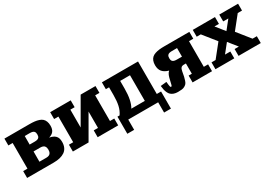

<svg xmlns="http://www.w3.org/2000/svg" viewBox="13 -1115 2683 1899"><g transform="rotate(-30 1354.0 -166.0)"><path d="M263.7 -273.4Q281.5 -273.4 293.3 -276.9Q305.2 -280.3 311.4 -287.1Q317.6 -293.9 319.9 -302.1Q322.3 -310.3 322.3 -322.3Q322.3 -334.2 319.9 -342.4Q317.6 -350.6 311.4 -357.4Q305.2 -364.3 293.3 -367.7Q281.5 -371.1 263.7 -371.1H206.5L206.1 -273.4ZM407.5 -236.6Q430.2 -232.4 446.5 -225.1Q462.9 -217.8 474.7 -206.1Q486.6 -194.3 492.3 -177.1Q498 -159.9 498 -136.7Q498 -100.8 485.8 -74.3Q473.6 -47.9 450.3 -31.7Q427 -15.6 395.1 -7.8Q363.3 0 322.3 0H19.5V-78.1H68.4V-371.1H19.5V-449.2H302.7Q337.2 -449.2 362.5 -446.4Q387.9 -443.6 410.8 -436Q433.6 -428.5 447.9 -415.5Q462.2 -402.6 470.3 -381.7Q478.5 -360.8 478.5 -332Q478.5 -292 460.9 -269.4Q443.4 -246.8 407.5 -236.6ZM205.1 -78.1H283.2Q300.8 -78.1 312.9 -83Q325 -87.9 330.9 -96.7Q336.9 -105.5 339.4 -115Q341.8 -124.5 341.8 -136.7Q341.8 -148.9 339.4 -158.4Q336.9 -168 330.9 -176.8Q325 -185.5 312.9 -190.4Q300.8 -195.3 283.2 -195.3H205.6Z M825.2 0V-78.1H874V-264.9L721.2 0H542V-78.1H590.8V-371.1H542V-449.2H776.4V-371.1H727.5V-167.5L890.1 -449.2H1059.6V-371.1H1010.7V-78.1H1059.6V0Z M1132.8 -371.1V-449.2H1545.4V-78.1H1594.2V117.2H1516.1V0H1174.3V117.2H1096.2V-78.1H1120.6Q1148.2 -117.9 1158.8 -166.9Q1169.4 -215.8 1169.4 -283.2V-371.1ZM1254.6 -78.1H1408.7V-371.1H1296.4V-283.2Q1296.4 -146.7 1254.6 -78.1Z M2131.3 -449.2V-371.1H2082.5V-78.1H2131.3V0H1909.2V-78.1H1945.8V-195.3H1917.7Q1901.6 -195.3 1890.9 -184.6Q1880.1 -173.8 1875.2 -146.5Q1868.9 -110.1 1864.7 -90.8Q1860.6 -71.5 1853.3 -50.7Q1845.9 -29.8 1837.9 -20.8Q1829.8 -11.7 1815.6 -3.3Q1801.3 5.1 1783.1 7.4Q1764.9 9.8 1737.8 9.8Q1711.9 9.8 1692.1 2.8Q1672.4 -4.2 1659.7 -15.6Q1647 -27.1 1638.4 -45.3Q1629.9 -63.5 1625.6 -82.5Q1621.3 -101.6 1618.9 -127L1687.3 -134Q1689.5 -110.6 1691.2 -97.9Q1692.9 -85.2 1694.9 -78.4Q1697 -71.5 1699 -69.9Q1700.9 -68.4 1704.8 -68.4Q1710.7 -68.4 1714.7 -79.3Q1718.8 -90.3 1726.3 -127Q1733.2 -159.9 1741.9 -181.6Q1750.7 -203.4 1766.6 -217.3Q1719.7 -230 1696 -257.7Q1672.4 -285.4 1672.4 -332Q1672.4 -360.8 1680.5 -381.7Q1688.7 -402.6 1703 -415.5Q1717.3 -428.5 1740.1 -436Q1762.9 -443.6 1788.3 -446.4Q1813.7 -449.2 1848.1 -449.2ZM1945.8 -371.1H1887.2Q1869.4 -371.1 1857.5 -367.7Q1845.7 -364.3 1839.5 -357.4Q1833.3 -350.6 1830.9 -342.4Q1828.6 -334.2 1828.6 -322.3Q1828.6 -310.3 1830.9 -302.1Q1833.3 -293.9 1839.5 -287.1Q1845.7 -280.3 1857.5 -276.9Q1869.4 -273.4 1887.2 -273.4H1945.8Z M2385.3 -78.1V0H2170.4V-78.1H2217L2334.2 -224.6L2217 -371.1H2170.4V-449.2H2424.3V-371.1H2373.3L2452.6 -272L2531.7 -371.1H2473.1V-449.2H2688V-371.1H2639.2L2522 -224.6L2639.2 -78.1H2688V0H2434.1V-78.1H2482.9L2403.8 -177.2L2324.5 -78.1Z"/></g></svg>

Font: Orelega One
Style: Regular
Weight: 400
Version: Version 1.1 ; ttfautohint (v1.8.3)